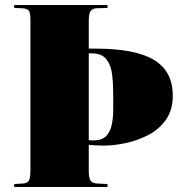

<svg xmlns="http://www.w3.org/2000/svg" viewBox="-20 -750 738 770"><path d="M37 0V-12L71 -14Q90 -15 96 -26Q102 -37 102 -70V-673Q102 -698 95.5 -707Q89 -716 66 -717L37 -718V-730H411V-718L368 -717Q350 -716 343 -705Q336 -694 336 -667V-555H364Q523 -555 598 -509.5Q673 -464 673 -366Q673 -309 645.5 -270Q618 -231 574.5 -208.5Q531 -186 483.5 -176Q436 -166 395 -166Q377 -166 363.5 -167Q350 -168 336 -169V-66Q336 -35 343.5 -25Q351 -15 370 -14L411 -12V0ZM336 -188Q342 -187 346.5 -187Q351 -187 356 -187Q389 -187 405.5 -204Q422 -221 428 -249Q434 -277 434 -310Q434 -343 434 -374Q434 -415 429.5 -452Q425 -489 406.5 -512.5Q388 -536 347 -536H336Z"/></svg>

Font: Display Black
Style: Regular
Weight: 900
Designer: Latin by Veronika Burian and Jose Scaglione. Greek by Irene Vlachou. Cyrillic by Vera Evstafieva.
Foundry: TypeTogether
Version: Version 3.002